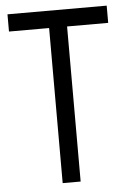

<svg xmlns="http://www.w3.org/2000/svg" viewBox="-51 -739 525 777"><g transform="rotate(-5 211.0 -350.0)"><path d="M245 -630H412V-700H9V-630H172V0H245Z"/></g></svg>

Font: Advent Pro Medium
Style: Regular
Weight: 500
Designer: VivaRado, Andreas Kalpakidis
Foundry: VivaRado, Andreas Kalpakidis
Version: Version 3.000